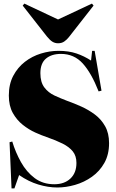

<svg xmlns="http://www.w3.org/2000/svg" viewBox="-20 -1026 642 1065"><path d="M298 14Q247 14 192.5 -2.5Q138 -19 86 -55L60 19H44L33 -237L48 -241Q66 -181 96.5 -126.5Q127 -72 172.5 -38Q218 -4 281 -4Q337 -4 370.5 -35.5Q404 -67 404 -122Q404 -161 384 -186Q364 -211 327 -229.5Q290 -248 238 -266Q211 -275 175.5 -291Q140 -307 106.5 -333.5Q73 -360 51 -399.5Q29 -439 29 -496Q29 -559 53.5 -605.5Q78 -652 118 -683Q158 -714 207 -729Q256 -744 304 -744Q361 -744 404 -729.5Q447 -715 485 -690L491 -744H505L543 -523L527 -519Q487 -621 439 -674Q391 -727 318 -727Q266 -727 235 -701Q204 -675 204 -620Q204 -570 226 -541Q248 -512 282.5 -496Q317 -480 354 -466Q391 -453 431 -435Q471 -417 506 -391Q541 -365 563 -326Q585 -287 585 -232Q585 -169 559 -122.5Q533 -76 490 -45.5Q447 -15 396.5 -0.5Q346 14 298 14ZM302 -786Q285 -786 271 -794.5Q257 -803 240 -824L106 -995L115 -1006L302 -918L490 -1006L499 -995L362 -820Q350 -805 336 -795.5Q322 -786 302 -786Z"/></svg>

Font: Display Black
Style: Regular
Weight: 900
Designer: Latin by Veronika Burian and Jose Scaglione. Greek by Irene Vlachou. Cyrillic by Vera Evstafieva.
Foundry: TypeTogether
Version: Version 3.002